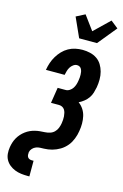

<svg xmlns="http://www.w3.org/2000/svg" viewBox="-184 -1066 863 1352"><g transform="rotate(15 247.0 -390.0)"><path d="M164 215Q139 215 115.5 212Q92 209 70.5 200.5Q49 192 31 177.5Q13 163 2 143Q-9 123 -11 99Q-13 75 -9 51Q-6 33 -0.5 15.5Q5 -2 14.5 -18.5Q24 -35 36.5 -49Q49 -63 64.5 -74.5Q80 -86 96.5 -93.5Q113 -101 131 -105.5Q149 -110 166.5 -111.5Q184 -113 202 -114Q220 -115 238 -120.5Q256 -126 269.5 -139Q283 -152 290 -169.5Q297 -187 300 -205Q302 -218 303 -231Q304 -244 303 -256.5Q302 -269 299 -281.5Q296 -294 289.5 -304Q283 -314 272 -319.5Q261 -325 248 -325H190L208 -439H266Q281 -439 295 -448Q309 -457 317.5 -470.5Q326 -484 330.5 -499Q335 -514 337 -529Q339 -539 339.5 -549.5Q340 -560 340 -570.5Q340 -581 338 -591Q336 -601 331.5 -610Q327 -619 318.5 -624Q310 -629 299 -629Q285 -629 272 -619.5Q259 -610 251 -597Q243 -584 239 -569.5Q235 -555 232 -541V-540H95L96 -543Q100 -568 108.5 -593Q117 -618 131 -641.5Q145 -665 164 -685Q183 -705 207 -718.5Q231 -732 257 -737.5Q283 -743 309 -743Q337 -743 364.5 -736.5Q392 -730 414 -715Q436 -700 450 -677Q464 -654 471 -627.5Q478 -601 478 -572Q478 -543 473 -514Q469 -494 463 -473.5Q457 -453 444.5 -435Q432 -417 414.5 -403Q397 -389 377 -379Q398 -364 412.5 -342Q427 -320 433 -294Q439 -268 439 -240Q439 -212 434 -184Q432 -170 428 -155.5Q424 -141 418.5 -127Q413 -113 405.5 -99.5Q398 -86 388 -74Q378 -62 366 -51.5Q354 -41 340.5 -33Q327 -25 313 -19Q299 -13 284.5 -9Q270 -5 255.5 -3Q241 -1 226.5 -0.5Q212 0 197.5 0.5Q183 1 168.5 6.5Q154 12 143 24Q132 36 129 50Q128 60 128.5 69.5Q129 79 133.5 86.5Q138 94 146.5 97.5Q155 101 164 101H177V215ZM264 -815 200 -957 264 -990 340 -887 452 -995 506 -952 394 -815Z"/></g></svg>

Font: Iosevka Term Curly Hv Obl
Style: Regular
Weight: 900
Italic angle: -9°
Designer: Belleve Invis
Foundry: Belleve Invis
Version: Version 32.3.0